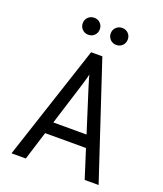

<svg xmlns="http://www.w3.org/2000/svg" viewBox="-160 -996 935 1100"><g transform="rotate(20 308.0 -446.0)"><path d="M42.5 0 273 -700H341.5L573.5 0H488.5L326.5 -510Q325 -515.5 321 -528.5Q317 -541.5 313 -555Q309 -568.5 307.5 -576.5Q305.5 -568.5 301.8 -555Q298 -541.5 294.5 -528.8Q291 -516 289 -510L129.5 0ZM159 -174.5 183 -248H432.5L456.5 -174.5ZM223 -788.5Q201 -788.5 186 -803.5Q171 -818.5 171 -840.5Q171 -862.5 186 -877.2Q201 -892 223 -892Q245.5 -892 260.2 -877.2Q275 -862.5 275 -840.5Q275 -818.5 260.2 -803.5Q245.5 -788.5 223 -788.5ZM393.5 -788.5Q371.5 -788.5 356.5 -803.5Q341.5 -818.5 341.5 -840.5Q341.5 -862.5 356.5 -877.2Q371.5 -892 393.5 -892Q416 -892 430.8 -877.2Q445.5 -862.5 445.5 -840.5Q445.5 -818.5 430.8 -803.5Q416 -788.5 393.5 -788.5Z"/></g></svg>

Font: Overpass Mono
Style: Regular
Weight: 400
Designer: Delve Withrington, Dave Bailey
Foundry: Delve Fonts LLC
Version: Version 4.000